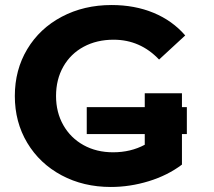

<svg xmlns="http://www.w3.org/2000/svg" viewBox="-20 -732 851 764"><path d="M556 -361H704V-77Q647 -34 572 -11Q497 12 421 12Q312 12 225 -34.5Q138 -81 88.5 -163.5Q39 -246 39 -350Q39 -454 88.5 -536.5Q138 -619 226 -665.5Q314 -712 424 -712Q516 -712 591 -681Q666 -650 717 -591L613 -495Q538 -574 432 -574Q365 -574 313 -546Q261 -518 232 -467Q203 -416 203 -350Q203 -285 232 -234Q261 -183 312.5 -154.5Q364 -126 430 -126Q500 -126 556 -156ZM325.2 -305.7H723.5V-198.6H325.2Z"/></svg>

Font: Idrija
Style: Bold
Weight: 700
Designer: Julieta Ulanovsky
Foundry: Julieta Ulanovsky
Version: Version 7.200